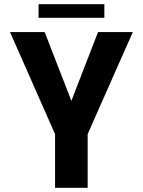

<svg xmlns="http://www.w3.org/2000/svg" viewBox="-20 -889 676 909"><path d="M162.6 -804.7V-869.1H474.1V-804.7ZM608.9 -737.3 395 -253.9V0H240.7V-253.9L27.3 -737.3H191.4L317.9 -411.6L444.3 -737.3Z"/></svg>

Font: Epilogue
Style: Bold
Weight: 700
Designer: Tyler Finck
Foundry: Etcetera Type Co
Version: Version 2.112